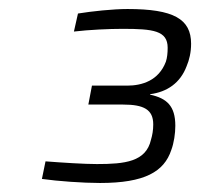

<svg xmlns="http://www.w3.org/2000/svg" viewBox="-20 -822 444 426"><path d="M202 -416C301 -416 344 -441 360 -489C366 -505 369 -526 369 -543C369 -587 350 -604 313 -612V-613C351 -618 380 -638 394 -675C400 -689 404 -706 404 -725C404 -780 365 -802 263 -802C230 -802 184 -797 153 -792L144 -752C178 -756 222 -758 252 -758C320 -758 352 -754 352 -716C352 -705 351 -694 348 -685C332 -643 295 -632 262 -632H184L176 -590H253C299 -590 320 -579 320 -546C320 -533 318 -522 315 -512C304 -463 257 -458 195 -458C167 -458 120 -461 81 -464L73 -425C108 -420 164 -416 202 -416Z"/></svg>

Font: Saira UNSAM Light Italic
Style: Regular
Weight: 300
Italic angle: -12°
Designer: Hector Gatti with collaboration of the Omnibus-Type team
Foundry: Omnibus-Type
Version: Version 0.072;PS 000.072;hotconv 1.0.88;makeotf.lib2.5.64775